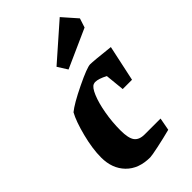

<svg xmlns="http://www.w3.org/2000/svg" viewBox="-225 -775 847 847"><g transform="rotate(-45 199.0 -351.0)"><path d="M168 -168Q168 -119 182.5 -99.5Q197 -80 231 -80H330L319 -21Q277 -10 232 -0.5Q187 9 177 9Q105 9 64 -33Q23 -75 23 -144Q23 -198 40.5 -266.5Q58 -335 78 -371Q107 -395 183.5 -432Q260 -469 280 -469Q299 -469 398 -458L362 -290H304L295 -380Q261 -398 240 -398Q236 -398 230 -396Q215 -391 200.5 -356.5Q186 -322 177 -271Q168 -220 168 -168ZM196 -520 167 -566 332 -711 391 -644 377 -601Z"/></g></svg>

Font: Grenze
Style: Bold Italic
Weight: 700
Italic angle: -10°
Designer: Renata Polastri
Foundry: Omnibus-Type
Version: Version 1.002; ttfautohint (v1.8)